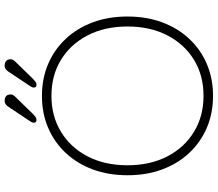

<svg xmlns="http://www.w3.org/2000/svg" viewBox="-74 -832 917 808"><g transform="rotate(-90 384.0 -428.5)"><path d="M718 -350Q718 -270 693.5 -204Q669 -138 624 -90Q579 -42 518 -16Q457 10 384 10Q311 10 250 -16Q189 -42 144 -90Q99 -138 74.5 -204Q50 -270 50 -350Q50 -430 74.5 -496Q99 -562 144 -610Q189 -658 250 -684Q311 -710 384 -710Q457 -710 518 -684Q579 -658 624 -610Q669 -562 693.5 -496Q718 -430 718 -350ZM676 -350Q676 -446 638.5 -518Q601 -590 535.5 -630Q470 -670 384 -670Q299 -670 233 -630Q167 -590 129.5 -518Q92 -446 92 -350Q92 -254 129.5 -182Q167 -110 233 -70Q299 -30 384 -30Q470 -30 535.5 -70Q601 -110 638.5 -182Q676 -254 676 -350ZM282 -733Q271 -733 271 -745Q271 -750 276 -758L338 -851Q341 -856 347.5 -861.5Q354 -867 364 -867Q375 -867 382.5 -861Q390 -855 390 -842Q390 -836 388 -832.5Q386 -829 383 -825L308 -748Q303 -743 296.5 -738Q290 -733 282 -733ZM430 -733Q419 -733 419 -745Q419 -750 424 -758L486 -851Q489 -856 495.5 -861.5Q502 -867 512 -867Q523 -867 530.5 -861Q538 -855 538 -842Q538 -836 536 -832.5Q534 -829 531 -825L456 -748Q451 -743 444.5 -738Q438 -733 430 -733Z"/></g></svg>

Font: Quicksand Light Light
Style: Regular
Weight: 300
Version: Version 3.006